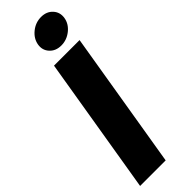

<svg xmlns="http://www.w3.org/2000/svg" viewBox="-314 -951 957 957"><g transform="rotate(-45 164.5 -472.5)"><path d="M303.7 -727.5 183.1 0H2.9L123.5 -727.5ZM220.7 -772.5Q181.6 -772.5 158.7 -797.6Q135.7 -822.8 141.6 -858.4Q147.9 -894.5 179.2 -919.7Q210.4 -944.8 249.5 -944.8Q288.1 -944.8 311 -919.7Q334 -894.5 328.1 -858.4Q322.3 -822.8 290.8 -797.6Q259.3 -772.5 220.7 -772.5Z"/></g></svg>

Font: Inter Display Extra Bold
Style: Italic
Weight: 800
Italic angle: -9.39999°
Designer: Rasmus Andersson
Foundry: rsms
Version: Version 4.000;git-4fc901f